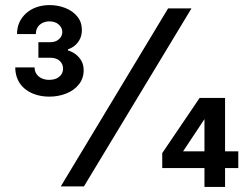

<svg xmlns="http://www.w3.org/2000/svg" viewBox="-20 -733 957 755"><path d="M174 -353Q150 -353 129 -358.5Q108 -364 91.5 -374Q75 -384 63.5 -398Q52 -412 46 -430Q40 -448 40 -468H116Q116 -453 123.5 -442Q131 -431 144 -425Q157 -419 173 -419Q199 -419 213.5 -431.5Q228 -444 228 -463Q228 -481 215 -493.5Q202 -506 176 -506H131V-567H177Q199 -567 212 -579Q225 -591 225 -607Q225 -624 211 -636.5Q197 -649 174 -649Q160 -649 147.5 -643Q135 -637 128 -626Q121 -615 121 -599H47Q47 -625 56.5 -645.5Q66 -666 83.5 -681.5Q101 -697 124.5 -705Q148 -713 175 -713Q208 -713 237 -701.5Q266 -690 284 -668Q302 -646 302 -615Q302 -594 293.5 -578Q285 -562 272.5 -552.5Q260 -543 247 -539V-535Q266 -529 279.5 -518Q293 -507 301 -492Q309 -477 309 -457Q309 -425 290.5 -401.5Q272 -378 241 -365.5Q210 -353 174 -353ZM310 0H219L641 -700H733ZM865 2H784V-282L795 -281L688 -120L678 -138H917V-72H618V-131L765 -348H865Z"/></svg>

Font: Be Vietnam Pro Variable Thin
Style: Regular
Weight: 100
Designer: Lam Bao, Tony Le, Vietanh Nguyen
Foundry: Yellow Type Foundry
Version: Version 1.002